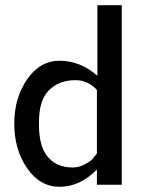

<svg xmlns="http://www.w3.org/2000/svg" viewBox="-20 -715 557 743"><path d="M35.2 -236.8Q35.2 -335.9 85 -408Q134.8 -480 210.9 -480Q290 -480 356.9 -421.9V-694.8H451.2V0H355V-59.1Q290 7.8 210 7.8Q134.8 7.8 85 -64Q35.2 -135.7 35.2 -236.8ZM130.9 -223.1Q132.8 -151.4 160.2 -113.8Q195.3 -66.9 261.2 -66.9Q286.1 -66.9 308.1 -78.9Q330.1 -90.8 337.2 -98.9Q344.2 -106.9 355 -121.1V-367.2Q319.3 -404.8 272.9 -404.8Q272.5 -404.8 272 -404.8Q208 -404.8 168.9 -365.2Q130.9 -326.2 130.9 -244.1Z"/></svg>

Font: CMU Bright
Style: SemiBold
Weight: 600
Version: Version 0.7.0